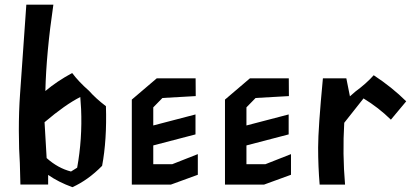

<svg xmlns="http://www.w3.org/2000/svg" viewBox="-20 -777 1753 808"><path d="M167.5 -262.7Q172.9 -164.1 176.3 -111.8Q223.6 -69.3 278.8 -55.2L304.7 -71.3Q326.7 -192.4 321.3 -317.9L317.9 -368.7Q254.9 -336.9 167.5 -262.7ZM182.6 -41V-0.5H65.9L63.5 -90.3Q59.6 -144 59.3 -226.1Q59.1 -308.1 64.5 -382.6Q69.8 -457 90.8 -757.3H204.6Q174.8 -554.7 170.9 -394Q219.7 -435.1 283.7 -469.7Q311.5 -432.6 354.5 -395Q382.8 -362.8 425.8 -330.1Q430.2 -188 409.7 -79.1Q350.6 -19 284.7 10.7Q225.6 -10.7 182.6 -41Z M625 -165V-85.9H704.6L812.5 -128.4V-41.5L698.7 0H534.7V-357.9L639.6 -447.3H803.2L803.7 -372.6L663.6 -364.7L625 -325.2V-249L802.7 -295.4V-211.4Z M1017.1 -165V-85.9H1096.7L1204.6 -128.4V-41.5L1090.8 0H926.8V-357.9L1031.7 -447.3H1195.3L1195.8 -372.6L1055.7 -364.7L1017.1 -325.2V-249L1194.8 -295.4V-211.4Z M1428.7 -260.3Q1420.9 -130.4 1432.1 0H1325.2Q1318.8 -75.7 1318.8 -156Q1318.8 -236.3 1338.9 -447.3H1437.5L1452.6 -371.6L1476.1 -392.1Q1522 -425.8 1552.7 -460.4Q1629.9 -409.7 1689.5 -350.6L1657.2 -312L1625 -273.4Q1573.2 -324.2 1509.8 -362.8Z"/></svg>

Font: Panteley
Style: Regular
Weight: 500
Designer: Kalashnikov Yuriy
Foundry: Øêîëà ïàâà èìåíè ñâÿòîãî àâíîàïîñòîëüíîãî Âëàäèìèà
Version: Version 1.80 April 12, 2018